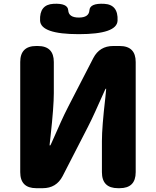

<svg xmlns="http://www.w3.org/2000/svg" viewBox="-20 -986 817 1006"><path d="M170 0Q86 0 86 -84V-661Q86 -745 170 -745H178Q262 -745 262 -661V-498Q262 -427 245 -273L240 -228Q240 -223 242 -223Q244 -223 250 -237L299 -347Q317 -387 337 -426L469 -682Q502 -745 573 -745H607Q691 -745 691 -661V-84Q691 0 607 0H598Q514 0 514 -84V-247Q514 -321 532 -475L536 -517Q537 -522 535 -522Q533 -522 527 -508L478 -399Q460 -359 440 -320L308 -63Q275 0 204 0ZM190 -878Q186 -962 260 -966Q335 -970 337.5 -932Q340 -894 393 -894Q446 -894 448.5 -932Q451 -970 526 -966Q600 -962 596 -878Q593 -807 393 -807Q193 -807 190 -878Z"/></svg>

Font: Resource Han Rounded JP Heavy
Style: Regular
Weight: 900
Designer: Cyano Hao (round all glyphs); Ryoko NISHIZUKA 西塚涼子 (kana, bopomofo & ideographs); Paul D. Hunt (Latin, Greek & Cyrillic)
Foundry: Cyano Hao
Version: 0.990